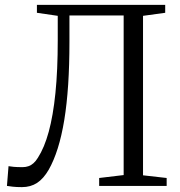

<svg xmlns="http://www.w3.org/2000/svg" viewBox="-20 -763 740 788"><path d="M70 5Q47 5 32.2 3.2Q17.5 1.5 8.5 0L15 -81Q23.5 -79.5 36.8 -78.2Q50 -77 72.5 -77Q85.5 -77 96.5 -80.8Q107.5 -84.5 117.2 -93Q127 -101.5 135.5 -115.5Q162 -156.5 180 -222.2Q198 -288 207.5 -381.2Q217 -474.5 217 -597.5V-698L131.5 -710.5V-743H658V-710.5L567 -698V-43.5L664 -32.5V0H387V-32.5L487.5 -44.5V-699.5H265V-592Q265 -496.5 259.8 -416.2Q254.5 -336 243.8 -270.5Q233 -205 217 -154.2Q201 -103.5 180 -66.5Q158.5 -29.5 132 -12.2Q105.5 5 70 5Z"/></svg>

Font: Merriweather 72pt Light
Style: Regular
Weight: 300
Version: Version 2.100